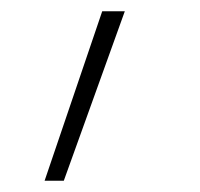

<svg xmlns="http://www.w3.org/2000/svg" viewBox="-20 -150 355 340"><path d="M59 170 161 -130H201L93 170Z"/></svg>

Font: M PLUS 2 ExtraLight
Style: Regular
Weight: 250
Designer: Coji Morishita
Foundry: UNDERFOREST DESIGN
Version: Version 1.001